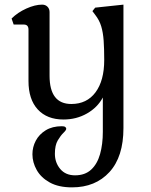

<svg xmlns="http://www.w3.org/2000/svg" viewBox="-20 -531 650 829"><path d="M291 278Q233 278 195 257Q157 236 138.5 203Q120 170 120 135Q120 104 134.5 76.5Q149 49 177.5 31.5Q206 14 247 14Q258 14 262 17.5Q266 21 266 25Q266 31 254 42.5Q242 54 229.5 75Q217 96 217 133Q217 171 240 198.5Q263 226 304 226Q347 226 373.5 201.5Q400 177 412 134.5Q424 92 424 38V-110Q401 -67 355.5 -41Q310 -15 254 -15Q183 -15 143 -58.5Q103 -102 103 -181V-403Q103 -425 83 -425H39L30 -451Q56 -477 93.5 -494Q131 -511 162 -511Q176 -511 185 -502Q194 -493 194 -479V-204Q194 -82 288 -82Q355 -82 392.5 -132.5Q430 -183 430 -272Q430 -321 427.5 -356Q425 -391 417 -417.5Q409 -444 391 -467L379 -483L391 -498L513 -511V22Q513 146 452.5 212Q392 278 291 278Z"/></svg>

Font: Gabriela
Style: Regular
Weight: 400
Designer: Eduardo Rodriguez Tunni
Foundry: Eduardo Rodriguez Tunni
Version: Version 2.001;gftools[0.9.26]